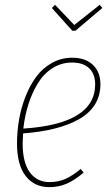

<svg xmlns="http://www.w3.org/2000/svg" viewBox="-20 -769 463 799"><path d="M293.9 -641.1H280.8L195.8 -735.8L209 -749L289.1 -665L395 -749L405.8 -735.8ZM280.8 -528.8Q335.4 -528.8 366.7 -499Q397.9 -469.2 397.9 -418Q397.9 -370.6 374.8 -333.7Q351.6 -296.9 308.3 -272.7Q265.1 -248.5 207.3 -233.9Q149.4 -219.2 76.2 -213.9Q74.2 -185.5 74.2 -172.9Q74.2 -92.8 104 -52Q133.8 -11.2 186 -11.2Q222.7 -11.2 252.7 -24.7Q282.7 -38.1 315.9 -65.9L328.1 -50.8Q292 -20 258.5 -5.1Q225.1 9.8 186 9.8Q122.1 9.8 86.4 -37.1Q50.8 -84 50.8 -171.9Q50.8 -221.7 59.3 -271.2Q67.9 -320.8 86.2 -367.4Q104.5 -414.1 130.9 -449.7Q157.2 -485.4 196 -507.1Q234.9 -528.8 280.8 -528.8ZM77.1 -233.9Q376 -253.4 376 -418Q376 -460.9 351.1 -484.9Q326.2 -508.8 279.8 -508.8Q234.9 -508.8 198 -485.1Q161.1 -461.4 137 -421.4Q112.8 -381.3 97.9 -334Q83 -286.6 77.1 -233.9Z"/></svg>

Font: Fira Sans Compressed Thin
Style: Italic
Weight: 100
Width: 3
Italic angle: -8°
Designer: Carrois Corporate & Edenspiekermann AG
Foundry: Carrois Corporate GbR & Edenspiekermann AG
Version: Version 4.203;PS 004.203;hotconv 1.0.88;makeotf.lib2.5.64775